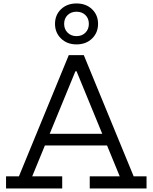

<svg xmlns="http://www.w3.org/2000/svg" viewBox="-20 -1063 861 1083"><path d="M613.6 -308.4V-242.6H209.4V-308.4ZM733.9 -68.4H806.6V0H486.2V-68.4H655.3L398.7 -692.8L445.2 -661H372.2L418.4 -692.8L161.7 -68.4H330.9V0H14.1V-68.4H86.8L367.9 -752H452.7ZM411.5 -812.6Q358.2 -812.6 324.2 -845.8Q290.3 -878.9 290.3 -928.2Q290.3 -978.6 324.2 -1011Q358.2 -1043.5 411.5 -1043.5Q465.4 -1043.5 499.2 -1011Q533.1 -978.6 533.1 -928.2Q533.1 -878.6 499.2 -845.6Q465.4 -812.6 411.5 -812.6ZM411.5 -859.2Q442.6 -859.2 461.9 -878.8Q481.2 -898.4 481.2 -928.2Q481.2 -958.9 461.9 -977.9Q442.6 -996.9 411.5 -996.9Q381 -996.9 361.4 -977.9Q341.8 -958.9 341.8 -928.2Q341.8 -898.4 361.4 -878.8Q381 -859.2 411.5 -859.2Z"/></svg>

Font: Hepta Slab ExtraLight
Style: Regular
Weight: 200
Designer: Michael LaGattuta
Foundry: Michael LaGattuta
Version: Version 1.100